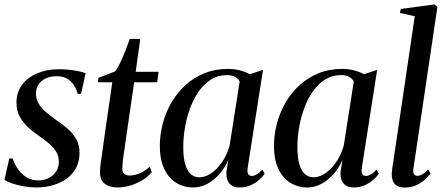

<svg xmlns="http://www.w3.org/2000/svg" viewBox="-20 -837 1998 868"><path d="M346.5 -412.5H331Q324 -445 300 -468.8Q276 -492.5 236 -492.5Q209 -492.5 188 -483.2Q167 -474 155 -456.5Q143 -439 142.5 -414.5Q142.5 -390.5 153.5 -370.8Q164.5 -351 183.8 -333.8Q203 -316.5 227 -299.5Q260.5 -277 285.8 -255Q311 -233 325.2 -207Q339.5 -181 339.5 -146.5Q339.5 -107.5 324 -78.2Q308.5 -49 281 -29.2Q253.5 -9.5 218.5 0.5Q183.5 10.5 144.5 10.5Q116 10.5 86.5 5.2Q57 0 33.8 -8.2Q10.5 -16.5 0 -24.5L22 -120.5H37Q46.5 -93.5 62.2 -71Q78 -48.5 100.8 -35Q123.5 -21.5 152.5 -21.5Q178.5 -21.5 199.8 -31.8Q221 -42 233.5 -61.2Q246 -80.5 246 -106.5Q246 -132.5 233 -152.8Q220 -173 198.8 -190.5Q177.5 -208 153 -225Q129.5 -241 107 -261.5Q84.5 -282 69.5 -309.2Q54.5 -336.5 54.5 -373Q54.5 -420 80 -453.8Q105.5 -487.5 148.8 -505.8Q192 -524 246 -524Q270.5 -524 294 -521.5Q317.5 -519 336.5 -514.8Q355.5 -510.5 367 -506Z M544.5 -175.5Q540.5 -149 538 -130.5Q535.5 -112 534.2 -98.8Q533 -85.5 533 -73.5Q533 -57.5 542 -50.5Q551 -43.5 565 -43.5Q590 -43.5 613.8 -54.5Q637.5 -65.5 657 -83.5L666.5 -59Q647.5 -36 620.5 -20.5Q593.5 -5 565 2.8Q536.5 10.5 512.5 10.5Q475 10.5 453 -6.8Q431 -24 432 -62Q432 -69.5 433.2 -81.8Q434.5 -94 436.8 -110Q439 -126 441.8 -145.2Q444.5 -164.5 447.5 -186L487.5 -465H422L425.5 -485.5L499.5 -513.5Q510.5 -526 523.2 -553Q536 -580 547.8 -610Q559.5 -640 567 -661H614L593.5 -512.5H697L690.5 -465H586.5Z M1100 -80Q1096.5 -58 1102 -49.8Q1107.5 -41.5 1119 -41.5Q1128 -41.5 1140.5 -48.5Q1153 -55.5 1166 -70.5L1176.5 -51.5Q1169 -40 1153.2 -25.5Q1137.5 -11 1114.8 -0.2Q1092 10.5 1063.5 10.5Q1030.5 10.5 1015.5 -9.8Q1000.5 -30 1004 -64L1012.5 -115Q999.5 -82.5 975.2 -53.8Q951 -25 919.5 -7.2Q888 10.5 853.5 10.5Q809.5 10.5 775.2 -11.5Q741 -33.5 721.8 -75Q702.5 -116.5 702.5 -176Q702.5 -227.5 715.8 -278Q729 -328.5 754.8 -373Q780.5 -417.5 818 -451.8Q855.5 -486 904 -505.8Q952.5 -525.5 1011 -525.5Q1039 -525.5 1064 -519Q1089 -512.5 1109.5 -501.5L1169 -521ZM1063.5 -469Q1057 -481 1042.8 -489.2Q1028.5 -497.5 1006.5 -497.5Q966 -497.5 934.2 -477.8Q902.5 -458 879 -424.5Q855.5 -391 839.8 -348.8Q824 -306.5 816.2 -260.8Q808.5 -215 808.5 -171.5Q808.5 -123 817.8 -93Q827 -63 843.2 -49.2Q859.5 -35.5 880.5 -35.5Q902 -35.5 922.8 -46.5Q943.5 -57.5 962.2 -77.2Q981 -97 995.8 -123.8Q1010.5 -150.5 1018.5 -181.5Z M1616 -80Q1612.5 -58 1618 -49.8Q1623.5 -41.5 1635 -41.5Q1644 -41.5 1656.5 -48.5Q1669 -55.5 1682 -70.5L1692.5 -51.5Q1685 -40 1669.2 -25.5Q1653.5 -11 1630.8 -0.2Q1608 10.5 1579.5 10.5Q1546.5 10.5 1531.5 -9.8Q1516.5 -30 1520 -64L1528.5 -115Q1515.5 -82.5 1491.2 -53.8Q1467 -25 1435.5 -7.2Q1404 10.5 1369.5 10.5Q1325.5 10.5 1291.2 -11.5Q1257 -33.5 1237.8 -75Q1218.5 -116.5 1218.5 -176Q1218.5 -227.5 1231.8 -278Q1245 -328.5 1270.8 -373Q1296.5 -417.5 1334 -451.8Q1371.5 -486 1420 -505.8Q1468.5 -525.5 1527 -525.5Q1555 -525.5 1580 -519Q1605 -512.5 1625.5 -501.5L1685 -521ZM1579.5 -469Q1573 -481 1558.8 -489.2Q1544.5 -497.5 1522.5 -497.5Q1482 -497.5 1450.2 -477.8Q1418.5 -458 1395 -424.5Q1371.5 -391 1355.8 -348.8Q1340 -306.5 1332.2 -260.8Q1324.5 -215 1324.5 -171.5Q1324.5 -123 1333.8 -93Q1343 -63 1359.2 -49.2Q1375.5 -35.5 1396.5 -35.5Q1418 -35.5 1438.8 -46.5Q1459.5 -57.5 1478.2 -77.2Q1497 -97 1511.8 -123.8Q1526.5 -150.5 1534.5 -181.5Z M1848.5 -71.5Q1846.5 -56 1852.2 -49Q1858 -42 1867.5 -42Q1877 -42 1888.8 -48.5Q1900.5 -55 1915.5 -72L1926 -52.5Q1914 -36 1896.8 -21.5Q1879.5 -7 1857.5 2Q1835.5 11 1809 11Q1791.5 11 1778.5 5Q1765.5 -1 1758.2 -14.8Q1751 -28.5 1751 -50.5Q1751 -55.5 1752 -63.5Q1753 -71.5 1754.2 -81.8Q1755.5 -92 1757.5 -102.5L1855 -763.5L1788 -778.5L1792 -796.5L1944 -817L1957.5 -806.5Z"/></svg>

Font: Merriweather 120pt
Style: Italic
Weight: 400
Italic angle: -7.8°
Version: Version 2.101